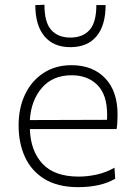

<svg xmlns="http://www.w3.org/2000/svg" viewBox="-20 -780 568 810"><path d="M309.5 9.5Q224.5 9.5 168.8 -24.2Q113 -58 85.8 -116.8Q58.5 -175.5 58.5 -251Q58.5 -325 86 -382.2Q113.5 -439.5 163.8 -472.2Q214 -505 281.5 -505Q371 -505 423.5 -450.2Q476 -395.5 476 -296.5Q476 -261 472 -235.5H106Q109 -143 159.5 -89Q210 -35 312 -35Q350 -35 389 -43.8Q428 -52.5 463 -72.5L466 -26Q405.5 9.5 309.5 9.5ZM282.5 -462.5Q202.5 -462.5 156.8 -409.5Q111 -356.5 106 -273.5L431.5 -274.5Q432 -283.5 432 -295.5Q432 -380.5 390.8 -421.5Q349.5 -462.5 282.5 -462.5ZM276.5 -581Q206 -581 167.5 -627Q129 -673 129 -758.5L167.5 -760Q167.5 -685.5 196.2 -653.5Q225 -621.5 276.5 -621.5Q329 -621.5 357.8 -653.5Q386.5 -685.5 386.5 -758.5H425.5Q425.5 -673 387.2 -627Q349 -581 276.5 -581Z"/></svg>

Font: Heraclito ExtraLight
Style: Regular
Weight: 200
Designer: Kostas Bartsokas (font) & Cristiano Sobral (main changes)
Foundry: Kostas Bartsokas (font) & Cristiano Sobral (main changes)
Version: Version 1.00;July 8, 2020;FontCreator 13.0.0.2655 64-bit